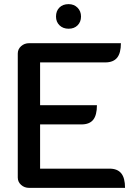

<svg xmlns="http://www.w3.org/2000/svg" viewBox="-20 -909 667 929"><path d="M66 -650Q66 -671 82 -685.5Q98 -700 121 -700H565Q565 -652 546.5 -629.5Q528 -607 489 -607H174V-400H449Q449 -352 431 -329.5Q413 -307 374 -307H174V-93H510Q548 -93 566.5 -70.5Q585 -48 585 0H121Q98 0 82 -14.5Q66 -29 66 -50ZM251 -829Q251 -856 267.5 -872.5Q284 -889 312 -889Q338 -889 355 -872Q372 -855 372 -829Q372 -803 355.5 -786.5Q339 -770 312 -770Q285 -770 268 -786.5Q251 -803 251 -829Z"/></svg>

Font: K2D Medium
Style: Regular
Weight: 500
Designer: Katatrad Aksorn Co.,Ltd.
Foundry: Cadson Demak Co.,Ltd.
Version: Version 1.000; ttfautohint (v1.6)